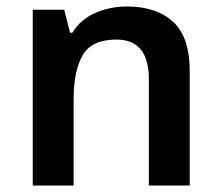

<svg xmlns="http://www.w3.org/2000/svg" viewBox="-20 -572 682 592"><path d="M371 -552Q462 -552 513.5 -505Q565 -458 565 -353V0H439V-328Q439 -450 339 -450Q263 -450 235 -402Q207 -354 207 -265V0H81V-542H178L196 -471H203Q229 -513 274.5 -532.5Q320 -552 371 -552Z"/></svg>

Font: Noto Sans Malayalam SemiBold
Style: Regular
Weight: 600
Designer: Jelle Bosma - Monotype Design Team
Foundry: Monotype Imaging Inc.
Version: Version 2.104; ttfautohint (v1.8.4.7-5d5b)